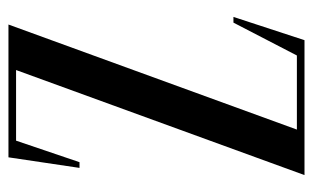

<svg xmlns="http://www.w3.org/2000/svg" viewBox="-163 -577 740 454"><g transform="rotate(-90 207.0 -350.0)"><path d="M302.8 -18H127.6L376 -700H62L37 -532H50.5L101.4 -682H268.4L20 0H339L394 -168H380.5Z"/></g></svg>

Font: Picaflor 24 pt
Style: Regular
Weight: 400
Designer: Ariel Martín Pérez
Foundry: Tunera Type Foundry
Version: Version 1.000;hotconv 1.0.109;makeotfexe 2.5.65596